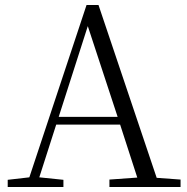

<svg xmlns="http://www.w3.org/2000/svg" viewBox="-20 -752 752 772"><path d="M453 -282 333 -647 216 -282ZM532 -38 463 -251H206L138 -39L235 -29V0H11V-29L98 -39L328 -732H376L610 -37L706 -30V0H420V-30Z"/></svg>

Font: GL-CurulMinamoto Light
Style: Regular
Weight: 300
Designer: Eunice (kana); Ryoko NISHIZUKA 西塚涼子 (ideographs); Frank Grießhammer (Latin, Greek & Cyrillic); Wenlong ZHANG
Foundry: Gutenberg Labo; Adobe
Version: Version 1.002